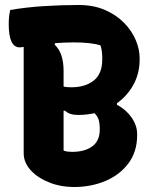

<svg xmlns="http://www.w3.org/2000/svg" viewBox="-20 -740 640 770"><path d="M276 10Q224 10 179.5 -7.5Q135 -25 109 -51Q75 -85 75 -125V-552Q64 -550 59 -550Q15 -550 15 -643Q15 -675 21 -700Q85 -711 156.5 -715.5Q228 -720 295 -720Q355 -720 401 -700Q447 -680 478 -648Q509 -616 524.5 -579Q540 -542 540 -508V-501Q540 -446 515.5 -401Q491 -356 449 -326V-320Q485 -301 507.5 -269Q530 -237 530 -202V-198Q530 -132 495.5 -85.5Q461 -39 403.5 -14.5Q346 10 276 10ZM235 -455V-393Q245 -390 266 -390Q322 -390 356 -417Q390 -444 390 -501V-509Q390 -537 383 -558Q346 -570 274 -570Q255 -570 236.5 -569Q218 -568 201 -567L199 -561Q235 -528 235 -455ZM235 -136Q243 -133 251.5 -132Q260 -131 269 -131Q320 -131 350 -153Q380 -175 380 -220V-228Q380 -244 376 -258.5Q372 -273 359 -286Q327 -279 293 -279Q258 -279 241 -296H235Z"/></svg>

Font: Recursive Sn Csl St XBd
Style: Regular
Weight: 800
Version: Version 1.085;hotconv 1.1.0;makeotfexe 2.6.0; ttfautohint (v